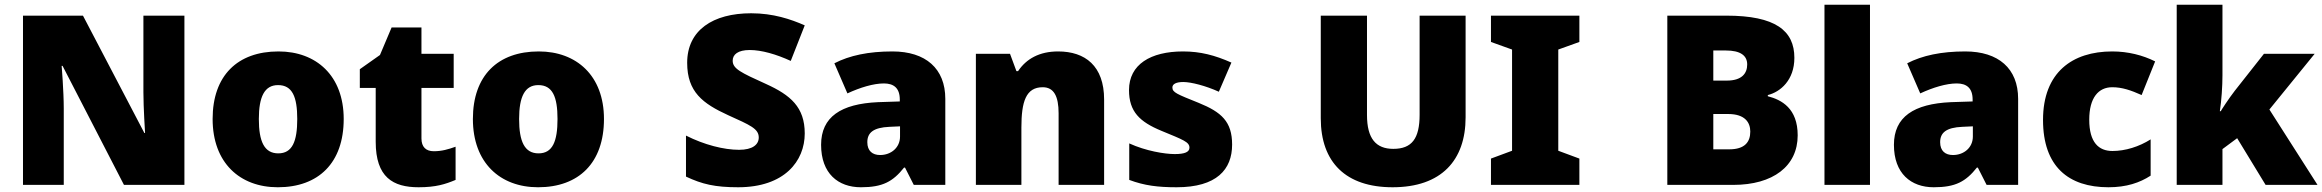

<svg xmlns="http://www.w3.org/2000/svg" viewBox="-20 -780 9797 810"><path d="M249 -322C249 -395 240 -504 240 -502H244L503 0H758V-714H585V-391C585 -325 592 -221 592 -219H589L330 -714H77V0H249Z M1430 -278C1430 -461 1314 -563 1155 -563C982 -563 877 -461 877 -278C877 -93 992 10 1152 10C1324 10 1430 -93 1430 -278ZM1072 -278C1072 -372 1096 -421 1153 -421C1213 -421 1234 -372 1234 -278C1234 -183 1213 -133 1154 -133C1095 -133 1072 -183 1072 -278Z M1810 -142C1777 -142 1758 -160 1758 -196V-409H1894V-553H1758V-664H1632L1583 -548L1498 -488V-409H1565V-182C1565 -32 1638 10 1746 10C1819 10 1859 -3 1902 -21V-161C1871 -150 1844 -142 1810 -142Z M2528 -278C2528 -461 2412 -563 2253 -563C2080 -563 1975 -461 1975 -278C1975 -93 2090 10 2250 10C2422 10 2528 -93 2528 -278ZM2170 -278C2170 -372 2194 -421 2251 -421C2311 -421 2332 -372 2332 -278C2332 -183 2311 -133 2252 -133C2193 -133 2170 -183 2170 -278Z M3375 -217C3375 -328 3315 -379 3211 -426C3105 -474 3071 -490 3071 -524C3071 -550 3093 -569 3143 -569C3193 -569 3255 -551 3316 -523L3375 -673C3316 -699 3242 -724 3149 -724C2988 -724 2879 -653 2879 -515C2879 -392 2945 -343 3052 -294C3145 -252 3181 -237 3181 -200C3181 -170 3155 -148 3098 -148C3034 -148 2951 -169 2874 -208V-35C2942 -3 2996 10 3094 10C3290 10 3375 -101 3375 -217Z M3745 -563C3644 -563 3564 -546 3500 -513L3555 -386C3609 -411 3665 -428 3709 -428C3750 -428 3776 -409 3776 -360V-352L3684 -349C3528 -342 3444 -287 3444 -169C3444 -48 3516 10 3612 10C3704 10 3747 -14 3794 -73H3798L3835 0H3968V-363C3968 -491 3885 -563 3745 -563ZM3777 -247V-204C3777 -157 3739 -126 3693 -126C3661 -126 3639 -143 3639 -180C3639 -220 3664 -242 3733 -245Z M4444 -563C4365 -563 4310 -532 4275 -480H4268L4241 -553H4097V0H4289V-242C4289 -351 4308 -412 4379 -412C4426 -412 4446 -374 4446 -302V0H4638V-360C4638 -502 4558 -563 4444 -563Z M5178 -170C5178 -267 5133 -307 5037 -346C4945 -383 4926 -390 4926 -411C4926 -426 4943 -434 4972 -434C5005 -434 5067 -418 5122 -393L5175 -516C5105 -547 5044 -563 4971 -563C4834 -563 4743 -508 4743 -400C4743 -309 4788 -266 4880 -228C4972 -190 4998 -181 4998 -157C4998 -139 4979 -130 4936 -130C4894 -130 4814 -143 4744 -175V-21C4808 3 4865 10 4944 10C5113 10 5178 -65 5178 -170Z M6163 -714H5969V-296C5969 -195 5936 -152 5858 -152C5785 -152 5747 -195 5747 -295V-714H5552V-281C5552 -95 5658 10 5855 10C6061 10 6163 -104 6163 -285Z M6643 0V-111L6554 -144V-571L6643 -603V-714H6270V-603L6359 -571V-144L6270 -111V0Z M7014 -714V0H7292C7460 0 7564 -79 7564 -209C7564 -323 7496 -359 7438 -374V-379C7491 -392 7550 -442 7550 -536C7550 -651 7470 -714 7263 -714ZM7208 -440V-567H7261C7322 -567 7351 -546 7351 -508C7351 -470 7328 -440 7265 -440ZM7208 -299H7271C7342 -299 7364 -263 7364 -225C7364 -181 7341 -150 7275 -150H7208Z M7869 0V-760H7677V0Z M8271 -563C8170 -563 8090 -546 8026 -513L8081 -386C8135 -411 8191 -428 8235 -428C8276 -428 8302 -409 8302 -360V-352L8210 -349C8054 -342 7970 -287 7970 -169C7970 -48 8042 10 8138 10C8230 10 8273 -14 8320 -73H8324L8361 0H8494V-363C8494 -491 8411 -563 8271 -563ZM8303 -247V-204C8303 -157 8265 -126 8219 -126C8187 -126 8165 -143 8165 -180C8165 -220 8190 -242 8259 -245Z M8875 10C8951 10 9007 -9 9053 -39V-192C9004 -161 8946 -143 8892 -143C8834 -143 8794 -179 8794 -275C8794 -368 8833 -412 8891 -412C8933 -412 8970 -399 9015 -379L9072 -521C9020 -547 8958 -563 8891 -563C8723 -563 8599 -475 8599 -274C8599 -77 8707 10 8875 10Z M9356 -760H9163V0H9356V-151L9418 -197L9538 0H9757L9554 -318L9745 -553H9531L9408 -397C9383 -365 9348 -311 9349 -311H9345C9352 -356 9356 -417 9356 -462Z"/></svg>

Font: Noto Sans UI Black
Style: Regular
Weight: 900
Designer: Monotype Design Team
Foundry: Monotype Imaging Inc.
Version: Version 1.901